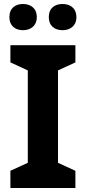

<svg xmlns="http://www.w3.org/2000/svg" viewBox="-20 -1033 429 960"><path d="M27 -947C27 -903 57 -882 95 -882C132 -882 164 -903 164 -947C164 -993 132 -1013 95 -1013C57 -1013 27 -993 27 -947ZM224 -947C224 -903 254 -882 293 -882C330 -882 362 -903 362 -947C362 -993 330 -1013 293 -1013C254 -1013 224 -993 224 -947ZM357 -93V-179L270 -219V-681L357 -721V-807H32V-721L119 -681V-219L32 -179V-93Z"/></svg>

Font: Noto Sans Kannada UI
Style: Bold
Weight: 700
Designer: Jelle Bosma - Monotype Design Team
Foundry: Monotype Imaging Inc.
Version: Version 2.005